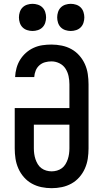

<svg xmlns="http://www.w3.org/2000/svg" viewBox="-20 -976 540 1004"><path d="M250 8Q223 8 196.5 2.5Q170 -3 146.5 -16Q123 -29 105 -49.5Q87 -70 76 -95Q65 -120 61 -146.5Q57 -173 57 -200V-411H343V-535Q343 -557 338.5 -578Q334 -599 322.5 -617Q311 -635 291 -645Q271 -655 249 -655Q232 -655 215.5 -650.5Q199 -646 186 -634.5Q173 -623 166.5 -606.5Q160 -590 159 -573H59Q60 -597 66.5 -620.5Q73 -644 85.5 -664Q98 -684 116 -700Q134 -716 156 -726Q178 -736 201.5 -739.5Q225 -743 249 -743Q276 -743 303 -737.5Q330 -732 353.5 -719Q377 -706 395 -685.5Q413 -665 424 -640.5Q435 -616 439 -589Q443 -562 443 -535V-200Q443 -173 439 -146.5Q435 -120 424 -95Q413 -70 395 -49.5Q377 -29 353.5 -16Q330 -3 303.5 2.5Q277 8 250 8ZM250 -80Q264 -80 278 -84Q292 -88 303.5 -96.5Q315 -105 322.5 -117.5Q330 -130 334.5 -143.5Q339 -157 341 -171.5Q343 -186 343 -200V-324H157V-200Q157 -186 159 -171.5Q161 -157 165.5 -143.5Q170 -130 177.5 -117.5Q185 -105 196.5 -96.5Q208 -88 222 -84Q236 -80 250 -80ZM350 -814Q336 -814 322 -818.5Q308 -823 298 -833Q288 -843 283.5 -857Q279 -871 279 -885Q279 -899 283.5 -913Q288 -927 298 -937Q308 -947 322 -951.5Q336 -956 350 -956Q364 -956 378 -951.5Q392 -947 402 -937Q412 -927 416.5 -913Q421 -899 421 -885Q421 -871 416.5 -857Q412 -843 402 -833Q392 -823 378 -818.5Q364 -814 350 -814ZM150 -814Q136 -814 122 -818.5Q108 -823 98 -833Q88 -843 83.5 -857Q79 -871 79 -885Q79 -899 83.5 -913Q88 -927 98 -937Q108 -947 122 -951.5Q136 -956 150 -956Q164 -956 178 -951.5Q192 -947 202 -937Q212 -927 216.5 -913Q221 -899 221 -885Q221 -871 216.5 -857Q212 -843 202 -833Q192 -823 178 -818.5Q164 -814 150 -814Z"/></svg>

Font: Iosevka Slab Semibold
Style: Regular
Weight: 600
Monospace: yes
Designer: Belleve Invis
Foundry: Belleve Invis
Version: Version 11.1.1; ttfautohint (v1.8.3)